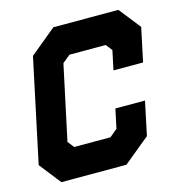

<svg xmlns="http://www.w3.org/2000/svg" viewBox="-104 -793 831 886"><g transform="rotate(-15 311.0 -350.0)"><path d="M81 0 0 -103 105 -597 230 -700H540.5L622 -597L588 -436H446.5L466 -528L442 -558.5H269L232 -528L156 -172L180 -141.5H353L390 -172L409.5 -264H551L517 -103L391.5 0ZM132.5 -71H371.5L453 -138L465.5 -198L453 -138L371.5 -71H132.5L78 -140.5L168 -564.5L252.5 -634H488.5L543.5 -564.5L530.5 -504L543.5 -564.5L488.5 -634H252.5L168 -564.5L78 -140.5Z"/></g></svg>

Font: Tourney Thin Black
Style: Italic
Weight: 900
Italic angle: -12°
Version: Version 1.015